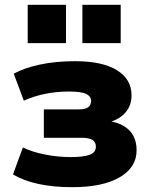

<svg xmlns="http://www.w3.org/2000/svg" viewBox="-20 -766 630 797"><path d="M280 11Q201 11 139 -2.5Q77 -16 34 -42L75 -154Q111 -136 164.5 -125Q218 -114 274 -114Q326 -114 352 -123.5Q378 -133 378 -157Q378 -176 364 -185Q350 -194 320 -194H162V-312H308Q333 -312 345.5 -320.5Q358 -329 358 -347Q358 -366 338 -376Q318 -386 266 -386Q211 -386 163 -375.5Q115 -365 79 -348L37 -460Q80 -484 145.5 -498Q211 -512 292 -512Q405 -512 465.5 -474.5Q526 -437 526 -370Q526 -329 502 -300.5Q478 -272 435 -259V-263Q472 -257 497 -241Q522 -225 534.5 -200.5Q547 -176 547 -142Q547 -71 476.5 -30Q406 11 280 11ZM322 -587V-746H481V-587ZM95 -587V-746H254V-587Z"/></svg>

Font: Nunito Sans 9pt Black
Style: Regular
Weight: 900
Version: Version 3.101;gftools[0.9.27]